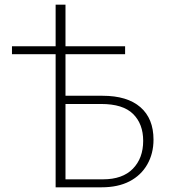

<svg xmlns="http://www.w3.org/2000/svg" viewBox="-20 -798 724 818"><path d="M31 -567V-601H513V-567ZM217 0V-778H259V-34H419Q502 -34 546 -79Q590 -124 590 -198Q590 -270 547 -312.5Q504 -355 411 -355H244V-390H417Q522 -390 578 -341.5Q634 -293 634 -203Q634 -144 607.5 -97.5Q581 -51 532 -25.5Q483 0 413 0Z"/></svg>

Font: Ysabeau ExtraLight
Style: Regular
Weight: 250
Designer: Christian Thalmann (Catharsis Fonts)
Version: Version 2.002